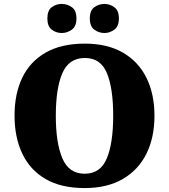

<svg xmlns="http://www.w3.org/2000/svg" viewBox="-20 -947 860 977"><path d="M411 10Q291 10 212 -36Q133 -82 93.5 -165Q54 -248 54 -359Q54 -470 93.5 -552Q133 -634 212.5 -679.5Q292 -725 412 -725Q526 -725 605 -679.5Q684 -634 725 -551.5Q766 -469 766 -358Q766 -247 725 -164.5Q684 -82 604.5 -36Q525 10 411 10ZM411 -63Q491 -63 523.5 -141Q556 -219 556 -358Q556 -498 524 -575Q492 -652 412 -652Q331 -652 297.5 -575Q264 -498 264 -358Q264 -219 297.5 -141Q331 -63 411 -63ZM512 -779Q483 -779 460 -796Q437 -813 437 -853Q437 -894 460 -910.5Q483 -927 512 -927Q538 -927 561.5 -910.5Q585 -894 585 -853Q585 -813 561.5 -796Q538 -779 512 -779ZM294 -779Q266 -779 243.5 -796Q221 -813 221 -853Q221 -894 243.5 -910.5Q266 -927 294 -927Q322 -927 345.5 -910.5Q369 -894 369 -853Q369 -813 345.5 -796Q322 -779 294 -779Z"/></svg>

Font: Noto Serif Black
Style: Regular
Weight: 900
Designer: Monotype Design Team
Foundry: Monotype Imaging Inc.
Version: Version 2.014; ttfautohint (v1.8.4.7-5d5b)